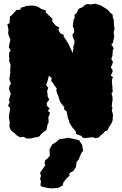

<svg xmlns="http://www.w3.org/2000/svg" viewBox="-20 -723 661 1040"><path d="M123 27 109 18 89 21 69 9 61 0 45 -12 37 -21 31 -37 32 -49 33 -58 28 -90 30 -106 33 -122 35 -139 23 -150 33 -168 28 -178 33 -197 38 -214 36 -222 29 -240 31 -256 39 -271 32 -288 31 -297 34 -317 36 -331 35 -344 37 -366V-374L29 -395L31 -404L29 -417L30 -439L38 -448L28 -467L31 -486L35 -501L36 -510L27 -531L24 -543L26 -561L20 -591L32 -598L33 -619L34 -634L44 -641L55 -653L69 -669L89 -670L94 -682L112 -686L121 -691L155 -693L171 -691L188 -685L200 -677L210 -672L227 -668L228 -656L243 -641L252 -633L265 -620L262 -608L273 -595L282 -584L292 -579L301 -574L296 -562L300 -554L307 -542L314 -539L325 -534V-524L335 -511L341 -501L349 -488L360 -466L365 -455L374 -435L376 -451L378 -463L376 -470L383 -487V-503L376 -519L372 -534L382 -550L381 -560L380 -569L374 -580L378 -612L379 -618L385 -626L383 -642L396 -654L401 -666L407 -676L427 -684L441 -697L454 -701L473 -699L494 -703L517 -697L534 -689L537 -687L550 -679L566 -668L575 -656L590 -644L591 -629L596 -617L597 -587L601 -565L597 -559L596 -543L599 -524L595 -510L592 -490L583 -484L596 -461L591 -450L590 -436L589 -421L583 -403L592 -388L588 -375L580 -357L589 -346L590 -335L580 -313L592 -305L586 -291L587 -267L589 -258V-239L591 -228L584 -216L589 -200L590 -185L588 -170L585 -147L589 -140L586 -123L592 -103L590 -72L587 -61L576 -42L570 -35L563 -17L549 -12L536 2L521 14L517 21L494 26L486 20L447 24H430L420 13L406 8L391 2L392 -9L385 -17L380 -24L373 -31L368 -39L362 -49L355 -60L354 -70L348 -83L345 -99L341 -119L333 -126L327 -131L328 -144L319 -153L311 -164L306 -171L302 -182L298 -194L296 -203L290 -216L285 -233L287 -245L275 -259L272 -266L264 -277L257 -285L260 -300L251 -308L245 -313L240 -294L236 -279L230 -263L234 -257L241 -247L235 -228L237 -219L238 -201L247 -183L240 -175L233 -165L234 -151L239 -145L249 -135L239 -123L251 -112L247 -100L242 -88L243 -72V-57L238 -51L236 -41L234 -30L230 -17L218 -10L210 -3L200 6L196 14L181 20L170 21L147 27ZM267 297 244 296 206 288 199 280 202 259 197 246 202 230 197 213 226 171 221 163 225 145 238 135 250 120 248 87 263 59 279 50 302 31 331 27 350 23 380 30 408 36 425 62 430 94 420 107 406 141 395 154 391 183 376 204 356 215V229L340 244L323 266L320 281L297 294Z"/></svg>

Font: Winky Rough Black
Style: Regular
Weight: 900
Designer: Simon Atzbach
Foundry: typofactur
Version: Version 1.206; ttfautohint (v1.8.4.7-5d5b)